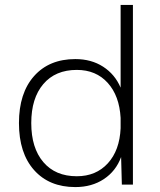

<svg xmlns="http://www.w3.org/2000/svg" viewBox="-20 -750 649 780"><path d="M520 -730V0H475L472 -112Q451 -55 402 -22.5Q353 10 286 10Q180 10 118.5 -59Q57 -128 57 -250Q57 -372 118.5 -441Q180 -510 286 -510Q351 -510 399 -479Q447 -448 470 -394V-730ZM470 -229V-271Q465 -361 417.5 -413.5Q370 -466 292 -466Q205 -466 156 -408.5Q107 -351 107 -250Q107 -149 156 -91.5Q205 -34 292 -34Q370 -34 418 -86.5Q466 -139 470 -229Z"/></svg>

Font: Work Sans Light
Style: Regular
Weight: 300
Designer: Wei Huang
Foundry: Wei Huang
Version: Version 1.500